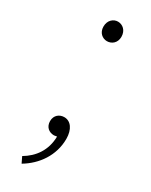

<svg xmlns="http://www.w3.org/2000/svg" viewBox="-179 -543 589 750"><g transform="rotate(30 115.5 -168.5)"><path d="M115 -415C136 -415 156 -430 156 -458C156 -487 136 -503 115 -503C95 -503 75 -487 75 -458C75 -430 95 -415 115 -415ZM66 166C125 131 169 70 169 -5C169 -48 149 -75 120 -75C99 -75 79 -61 79 -34C79 -8 97 7 120 7L133 5C132 68 99 112 53 139Z"/></g></svg>

Font: Noto Sans JP Thin
Style: Regular
Weight: 100
Designer: Ryoko NISHIZUKA 西塚涼子 (kana, bopomofo & ideographs); Paul D. Hunt (Latin, Greek & Cyrillic); Sandoll Communications 산돌커뮤니
Foundry: Adobe
Version: Version 2.004;hotconv 1.0.118;makeotfexe 2.5.65603